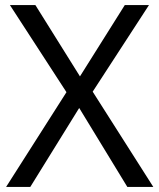

<svg xmlns="http://www.w3.org/2000/svg" viewBox="-20 -734 626 754"><path d="M582 0 344 -374 565 -714H470L294 -434L119 -714H19L241 -372L4 0H99L291 -310L480 0Z"/></svg>

Font: Noto Sans Hebrew Droid Medium
Style: Regular
Weight: 500
Designer: Monotype Design Team
Foundry: Monotype Imaging Inc.
Version: Version 1.100